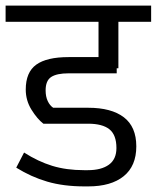

<svg xmlns="http://www.w3.org/2000/svg" viewBox="-30 -661 560 686"><path d="M133 -338Q133 -316 140.5 -300Q148 -284 160 -276H285Q368 -276 412.5 -242Q457 -208 457 -138Q457 -68 412 -31.5Q367 5 285 5H272Q197 5 139 -12Q81 -29 28 -62L56 -116Q106 -84 156.5 -68.5Q207 -53 270 -53H284Q332 -53 359 -72.5Q386 -92 386 -132Q386 -179 361 -199Q336 -219 285 -219H125Q103 -236 82.5 -269Q62 -302 62 -341Q62 -403 99.5 -430Q137 -457 215 -457H322V-583H-10V-641H510V-583H393V-417H387V-399H215Q173 -399 153 -386Q133 -373 133 -338Z"/></svg>

Font: Biryani Light
Style: Regular
Weight: 300
Designer: Dan Reynolds and Mathieu Réguer
Foundry: Dan Reynolds and Mathieu Réguer
Version: Version 1.004; ttfautohint (v1.1) -l 5 -r 5 -G 72 -x 0 -D la